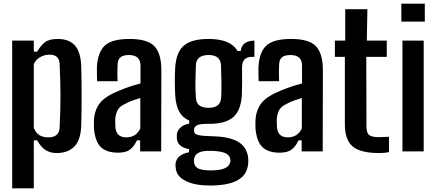

<svg xmlns="http://www.w3.org/2000/svg" viewBox="-20 -820 2361 1040"><path d="M46 200V-600H163V-540H181Q201 -574 224 -591.5Q247 -609 293 -609Q353 -609 385 -574.5Q417 -540 420 -461Q421 -433 421.5 -390Q422 -347 422 -299.5Q422 -252 421.5 -209Q421 -166 420 -139Q417 -60 382 -25.5Q347 9 287 9Q252 9 227 -7Q202 -23 181 -60H163V200ZM242 -76Q301 -76 303 -130Q308 -226 307.5 -309Q307 -392 303 -473Q301 -524 249 -524Q221 -524 197.5 -510.5Q174 -497 163 -473V-127Q175 -99 194 -87.5Q213 -76 242 -76Z M620 7Q557 7 526 -23.5Q495 -54 489 -124Q489 -135 488.5 -148Q488 -161 489 -171Q493 -228 523.5 -264.5Q554 -301 630 -331Q657 -342 683.5 -351Q710 -360 741 -368V-465Q741 -522 678 -522Q649 -522 633.5 -510.5Q618 -499 617 -471Q616 -461 616 -441.5Q616 -422 616 -404Q616 -386 617 -380H506Q505 -394 505 -415.5Q505 -437 505 -457Q509 -536 547 -572.5Q585 -609 682 -609Q780 -609 817 -569Q854 -529 854 -440L853 0H739V-60H722Q706 -26 684 -9.5Q662 7 620 7ZM664 -76Q717 -76 740 -124V-289Q720 -283 699.5 -276Q679 -269 657 -257Q625 -242 615 -219.5Q605 -197 604 -170Q604 -148 605 -132Q609 -76 664 -76Z M1120 185Q1036 185 987.5 161Q939 137 933 97Q932 91 931 82Q930 73 931 66Q934 41 953.5 25.5Q973 10 1004 5V-12Q944 -23 938 -67Q938 -76 938 -81.5Q938 -87 938 -93Q941 -114 958.5 -130Q976 -146 1005 -150V-167Q968 -183 950 -217Q932 -251 929 -305Q927 -347 927 -381Q927 -415 929 -453Q934 -537 976 -573Q1018 -609 1110 -609Q1230 -609 1266 -544H1284Q1290 -599 1358 -600V-512H1345Q1319 -512 1305 -498.5Q1291 -485 1291 -452Q1292 -403 1291.5 -370Q1291 -337 1290 -305Q1285 -222 1243.5 -185.5Q1202 -149 1110 -149Q1108 -149 1105.5 -149Q1103 -149 1101 -149Q1060 -149 1045.5 -140.5Q1031 -132 1031 -117V-111Q1031 -94 1054 -88.5Q1077 -83 1129 -82Q1222 -80 1269 -52.5Q1316 -25 1324 32Q1325 39 1325 49.5Q1325 60 1324 71Q1318 115 1290.5 139.5Q1263 164 1219 174.5Q1175 185 1120 185ZM1110 -236Q1141 -236 1158.5 -249Q1176 -262 1178 -291Q1180 -332 1179.5 -374.5Q1179 -417 1177 -467Q1174 -522 1110 -522Q1042 -522 1041 -465Q1039 -415 1038.5 -375Q1038 -335 1041 -293Q1042 -262 1060 -249Q1078 -236 1110 -236ZM1124 103Q1214 103 1226 62Q1231 49 1225 34Q1215 -1 1124 -3Q1078 -4 1057 6.5Q1036 17 1032 38Q1030 44 1030.5 51.5Q1031 59 1032 64Q1036 86 1058 94.5Q1080 103 1124 103Z M1495 7Q1432 7 1401 -23.5Q1370 -54 1364 -124Q1364 -135 1363.5 -148Q1363 -161 1364 -171Q1368 -228 1398.5 -264.5Q1429 -301 1505 -331Q1532 -342 1558.5 -351Q1585 -360 1616 -368V-465Q1616 -522 1553 -522Q1524 -522 1508.5 -510.5Q1493 -499 1492 -471Q1491 -461 1491 -441.5Q1491 -422 1491 -404Q1491 -386 1492 -380H1381Q1380 -394 1380 -415.5Q1380 -437 1380 -457Q1384 -536 1422 -572.5Q1460 -609 1557 -609Q1655 -609 1692 -569Q1729 -529 1729 -440L1728 0H1614V-60H1597Q1581 -26 1559 -9.5Q1537 7 1495 7ZM1539 -76Q1592 -76 1615 -124V-289Q1595 -283 1574.5 -276Q1554 -269 1532 -257Q1500 -242 1490 -219.5Q1480 -197 1479 -170Q1479 -148 1480 -132Q1484 -76 1539 -76Z M2034 9Q1933 9 1890.5 -26.5Q1848 -62 1848 -147V-512H1794V-600H1850V-770H1970L1967 -600H2075V-512H1964L1965 -134Q1965 -100 1980 -88.5Q1995 -77 2034 -77Q2049 -77 2060.5 -78Q2072 -79 2087 -79V4Q2065 9 2034 9Z M2154 -703V-800H2281V-703ZM2160 0V-600H2275V0Z"/></svg>

Font: Big Shoulders Text
Style: Bold
Weight: 700
Designer: Patric King
Foundry: XO Type Co
Version: Version 1.000; ttfautohint (v1.8.2)